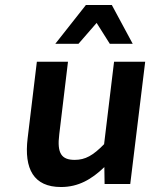

<svg xmlns="http://www.w3.org/2000/svg" viewBox="-20 -739 616 771"><path d="M225 12C295 12 348 -19 399 -68L400 0H503L563 -491H438L398 -160C354 -115 323 -97 280 -97C228 -97 208 -122 218 -200L253 -491H128L91 -184C76 -61 115 12 225 12ZM295 -563 368 -647 421 -563H513L429 -719H325L202 -563Z"/></svg>

Font: Falling Sky
Style: MedObl
Weight: 500
Designer: Paul D. Hunt
Foundry: Adobe Systems Incorporated
Version: Version 1.02